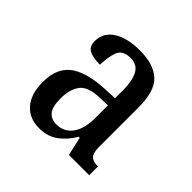

<svg xmlns="http://www.w3.org/2000/svg" viewBox="-103 -807 515 515"><g transform="rotate(45 155.0 -549.5)"><path d="M108 -380Q70 -380 48.5 -405Q27 -430 27 -475Q27 -526 57.5 -550.5Q88 -575 153 -579L195 -581V-614Q195 -646 184.5 -666.5Q174 -687 148 -687Q118 -687 110.5 -665Q103 -643 103 -616Q75 -616 61.5 -623.5Q48 -631 48 -651Q48 -683 76 -701Q104 -719 152 -719Q204 -719 230.5 -694.5Q257 -670 257 -610V-458Q257 -436 265 -427.5Q273 -419 292 -419V-386H215L203 -439H199Q185 -414 162.5 -397Q140 -380 108 -380ZM133 -420Q162 -420 178.5 -442.5Q195 -465 195 -506V-554L165 -553Q122 -552 107 -532Q92 -512 92 -477Q92 -445 103 -432.5Q114 -420 133 -420Z"/></g></svg>

Font: Noto Serif Thai ExtraCondensed
Style: Regular
Weight: 400
Width: 2
Designer: Monotype Design Team
Foundry: Monotype Imaging Inc.
Version: Version 2.002; ttfautohint (v1.8.4.7-5d5b)